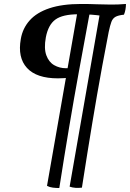

<svg xmlns="http://www.w3.org/2000/svg" viewBox="-20 -699 655 968"><path d="M389 -679Q432 -679 467 -677.5Q502 -676 537 -676Q557 -676 575 -676.5Q593 -677 615 -679Q615 -665 612.5 -651Q610 -637 605 -625Q576 -622 562 -614Q548 -606 541.5 -588.5Q535 -571 528 -538Q510 -444 495.5 -366.5Q481 -289 469 -218.5Q457 -148 445 -77Q433 -6 420.5 73Q408 152 393 247Q377 249 361 248Q345 247 331 242L485 -640L496 -619Q468 -623 441.5 -625Q415 -627 374 -627Q296 -627 259.5 -600.5Q223 -574 211 -510Q201 -455 213.5 -420.5Q226 -386 253 -370.5Q280 -355 313 -355H340L331 -309Q318 -306 303 -305Q288 -304 272 -304Q164 -304 116 -356.5Q68 -409 85 -503Q94 -556 129.5 -596Q165 -636 229.5 -657.5Q294 -679 389 -679ZM372 -648 435 -649Q406 -493 379.5 -348Q353 -203 328.5 -57Q304 89 279 249Q263 249 246.5 247Q230 245 217 238Z"/></svg>

Font: Vollkorn SemiBold
Style: Italic
Weight: 600
Italic angle: -11°
Designer: Friedrich Althausen
Foundry: Friedrich Althausen
Version: Version 5.000